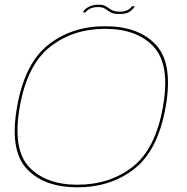

<svg xmlns="http://www.w3.org/2000/svg" viewBox="-20 -792 794 816"><path d="M309 4Q167 4 93.5 -74.8Q20 -153.5 52.5 -337.5Q84.5 -521.5 184.5 -601Q284.5 -680.5 427 -680.5Q569.5 -680.5 643 -601Q716.5 -521.5 684 -337.5Q651.5 -153.5 551.5 -74.8Q451.5 4 309 4ZM309.5 -7Q446.5 -7 543.8 -83Q641 -159 672.5 -337.8Q704 -516.5 633.5 -593Q563 -669.5 426.5 -669.5Q290 -669.5 192.8 -593Q95.5 -516.5 64 -337.8Q32.5 -159 103 -83Q173.5 -7 309.5 -7ZM487.5 -732.5Q461.5 -732.5 449.5 -739.8Q437.5 -747 427.2 -754.5Q417 -762 396.5 -762Q375 -762 360.8 -754Q346.5 -746 344.5 -739.5H332.5Q336.5 -750.5 354 -761.2Q371.5 -772 399.5 -772Q416.5 -772 425.5 -767.5Q434.5 -763 442 -757.2Q449.5 -751.5 460.2 -747Q471 -742.5 491.5 -742.5Q512 -742.5 525 -750.8Q538 -759 540.5 -765.5H552.5Q550 -757.5 535 -745Q520 -732.5 487.5 -732.5Z"/></svg>

Font: Anybody ExtraExpanded Thin
Style: Italic
Weight: 100
Width: 8
Italic angle: -10°
Designer: Tyler Finck
Foundry: Etcetera Type Company
Version: Version 1.010; ttfautohint (v1.8.3) -l 8 -r 50 -G 200 -x 14 